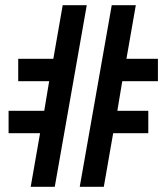

<svg xmlns="http://www.w3.org/2000/svg" viewBox="-20 -718 640 738"><path d="M98 0 134 -206H13V-292H150L169 -406H50V-492H185L221 -698H313.5L190.5 0ZM286.5 0 409.5 -698H502L466 -492H587V-406H450L431 -292H550V-206H415L379 0Z"/></svg>

Font: Lilex Medium
Style: Regular
Weight: 500
Designer: Mike Abbink, Paul van der Laan, Pieter van Rosmalen, Mikhael Khrustik
Foundry: Mikhael Khrustik
Version: Version 1.100